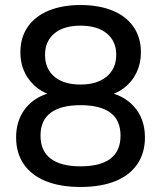

<svg xmlns="http://www.w3.org/2000/svg" viewBox="-20 -734 640 763"><path d="M300 9Q220 9 162.5 -14Q105 -37 74.5 -81.5Q44 -126 44 -188Q44 -238 64 -276.5Q84 -315 120 -339Q156 -363 203 -369V-351Q138 -365 99.5 -412.5Q61 -460 61 -526Q61 -585 90.5 -627.5Q120 -670 174 -692Q228 -714 300 -714Q373 -714 427 -692Q481 -670 510.5 -627.5Q540 -585 540 -526Q540 -482 522.5 -445.5Q505 -409 473 -384.5Q441 -360 398 -352V-369Q469 -359 512.5 -310.5Q556 -262 556 -188Q556 -126 525.5 -81.5Q495 -37 438 -14Q381 9 300 9ZM300 -73Q379 -73 419 -103.5Q459 -134 459 -195Q459 -256 419 -286Q379 -316 300 -316Q222 -316 181.5 -286Q141 -256 141 -195Q141 -134 181.5 -103.5Q222 -73 300 -73ZM300 -398Q345 -398 376.5 -412.5Q408 -427 425 -453.5Q442 -480 442 -516Q442 -570 404.5 -601Q367 -632 300 -632Q233 -632 196 -601Q159 -570 159 -516Q159 -461 196 -429.5Q233 -398 300 -398Z"/></svg>

Font: Nunito SemiBold
Style: Regular
Weight: 600
Designer: Vernon Adams
Foundry: Vernon Adams
Version: Version 3.602